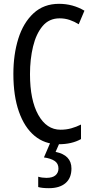

<svg xmlns="http://www.w3.org/2000/svg" viewBox="-20 -745 486 1005"><path d="M292 -649Q237 -649 203 -608.5Q169 -568 153 -501.5Q137 -435 137 -357Q137 -221 180.5 -143.5Q224 -66 297 -66Q327 -66 353.5 -73.5Q380 -81 404 -93V-17Q356 10 287 10Q214 10 161 -34Q108 -78 79 -160.5Q50 -243 50 -358Q50 -460 76 -543Q102 -626 155.5 -675.5Q209 -725 289 -725Q361 -725 422 -689L392 -618Q370 -632 345 -640.5Q320 -649 292 -649ZM354 137Q354 187 323 213.5Q292 240 236 240Q200 240 180 234V180Q200 186 223 186Q255 186 270.5 172.5Q286 159 286 137Q286 111 266 97.5Q246 84 210 79L244 0H293L271 50Q354 67 354 137Z"/></svg>

Font: Noto Sans ExtraCondensed
Style: Regular
Weight: 400
Width: 2
Designer: Monotype Design Team
Foundry: Monotype Imaging Inc.
Version: Version 2.013; ttfautohint (v1.8.4.7-5d5b)